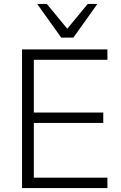

<svg xmlns="http://www.w3.org/2000/svg" viewBox="-20 -956 616 976"><path d="M92 0V-705H526V-652H152V-384H505V-331H152V-53H526V0ZM291 -765 169 -936H218L322 -810L426 -936H475L353 -765Z"/></svg>

Font: Nunito Sans 12pt ExtraLight Light
Style: Regular
Weight: 300
Version: Version 3.101;gftools[0.9.27]